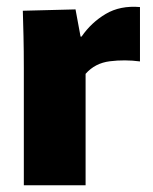

<svg xmlns="http://www.w3.org/2000/svg" viewBox="-20 -552 455 572"><path d="M51 0V-347Q51 -404 50 -444.5Q49 -485 48 -520L205 -524L220 -443H223Q252 -485 295 -510.5Q338 -536 397 -531V-369Q352 -375 307.5 -369.5Q263 -364 235 -332V0Z"/></svg>

Font: Murecho Thin ExtraBold
Style: Regular
Weight: 800
Version: Version 1.010